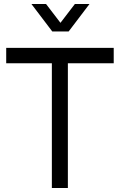

<svg xmlns="http://www.w3.org/2000/svg" viewBox="-20 -939 598 959"><path d="M11 -623V-700H548V-623H319V0H239V-623ZM137 -919H210L282 -825L354 -919H427L323 -782H241Z"/></svg>

Font: Trueno
Style: Lt
Weight: 300
Designer: Julieta Ulanovsky
Foundry: Julieta Ulanovsky
Version: Version 3.001b